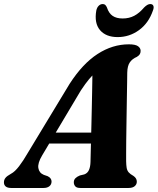

<svg xmlns="http://www.w3.org/2000/svg" viewBox="-49 -933 783 953"><path d="M160.3 -161.8Q137.4 -123.5 141.3 -99.1Q145.2 -74.8 168.2 -65.2L187.6 -58.5Q198.3 -53.2 202.6 -46.3Q206.9 -39.5 206.9 -32.3Q206.9 -17.4 196.2 -8.7Q185.6 0 167.5 0H6.4Q-11.4 0 -20.5 -7.3Q-29.5 -14.7 -29.5 -27.8Q-29.5 -40 -22.3 -49.5Q-15.2 -59.1 6.4 -71Q24.7 -80.5 45.8 -108Q66.9 -135.6 88.4 -173.1L296.4 -516.7Q361.1 -617 435.3 -665Q509.4 -713 590.4 -713Q622.7 -713 635.8 -703.8Q649 -694.5 649 -680.5Q649 -670.5 644.6 -663.5Q640.2 -656.5 629.8 -650.4Q608.1 -641.4 595.6 -623.8Q583.2 -606.2 582.6 -571.8Q582.6 -554 582 -524.8Q581.5 -495.6 580.9 -459.3Q580.3 -423 579.7 -383.2Q579.1 -343.4 578.5 -304.4Q577.9 -265.4 577.5 -231.1Q577.2 -196.8 577.1 -171.1Q577.1 -145.5 577.1 -132.9Q577.5 -112.9 579.7 -99.9Q581.9 -86.9 589.5 -77.8Q597.1 -68.8 613.4 -59.8Q630.1 -48.5 630.1 -31.3Q630.1 -17.8 619.6 -8.9Q609.1 0 589.8 0H349.7Q331.7 0 324.6 -8.2Q317.4 -16.5 317.4 -28Q317.4 -40.2 325.1 -48.1Q332.7 -56 347.5 -62.1L369.2 -67.3Q385.3 -73 392.5 -89.1Q399.7 -105.3 400.2 -130Q400.7 -147.8 401.3 -176.3Q401.9 -204.8 402.9 -240.4Q403.9 -276 404.8 -315.6Q405.6 -355.2 406.6 -395.7Q407.6 -436.1 408.2 -473.9Q408.8 -511.6 409.4 -543.8Q409.9 -575.9 409.9 -598.7L448.7 -588Q437.5 -582.3 423.9 -571.4Q410.2 -560.4 392.9 -539.8Q375.6 -519.2 352.1 -483.7ZM156.6 -220.7 167.8 -274.9H452.5L447.7 -220.7ZM559.7 -841.3Q591.9 -841.3 617.2 -854.6Q642.6 -867.9 666.2 -895.8Q674.7 -904.3 682.2 -908.6Q689.7 -912.9 696.5 -912.9Q708.6 -912.9 712.2 -904.1Q715.9 -895.3 710.1 -880.8Q688.7 -818.2 641 -783.5Q593.3 -748.9 535.1 -748.9Q476.8 -748.9 447.4 -783.5Q418 -818.2 429 -880.8Q432 -895.3 440.7 -904.1Q449.4 -912.9 461.1 -912.9Q468.8 -912.9 473.4 -908.6Q478.1 -904.3 481.8 -895.8Q491.1 -867.1 510.1 -854.2Q529.1 -841.3 559.7 -841.3Z"/></svg>

Font: Fraunces
Style: Italic
Weight: 900
Italic angle: -16°
Version: Version 1.000;[0bf87f6ff]